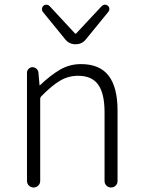

<svg xmlns="http://www.w3.org/2000/svg" viewBox="-20 -831 633 851"><path d="M99.6 -29.3V-508.8Q99.6 -518.6 106.9 -525.9Q114.3 -533.2 124 -533.2Q133.8 -533.2 141.6 -526.4Q149.4 -519.5 150.4 -508.8L155.3 -453.1Q155.3 -452.1 156.2 -452.1Q157.2 -452.1 157.2 -453.1Q204.1 -498 246.6 -522.5Q289.1 -546.9 338.9 -546.9Q421.9 -546.9 461.4 -495.6Q501 -444.3 501 -340.8V-29.3Q501 -16.6 492.7 -8.3Q484.4 0 472.2 0Q460 0 451.7 -8.3Q443.4 -16.6 443.4 -29.3V-333Q443.4 -417 415 -456.1Q386.7 -495.1 326.2 -495.1Q283.2 -495.1 246.6 -473.6Q210 -452.1 163.1 -404.3Q158.2 -399.4 158.2 -391.6V-29.3Q158.2 -16.6 149.4 -8.3Q140.6 0 128.9 0Q117.2 0 108.4 -8.3Q99.6 -16.6 99.6 -29.3ZM269.5 -656.2 169.9 -778.3Q166 -783.2 166 -790Q166 -799.8 172.9 -805.7Q178.7 -810.5 186.5 -810.1Q194.3 -809.6 200.2 -803.7L311.5 -683.6Q313.5 -681.6 315.4 -681.6Q317.4 -681.6 318.4 -683.6L431.6 -804.7Q436.5 -809.6 444.3 -810.5Q445.3 -810.5 445.3 -810.5Q452.1 -810.5 458 -805.7Q464.8 -799.8 464.8 -791Q464.8 -784.2 460 -778.3L360.4 -656.2Q342.8 -634.8 314.9 -634.8Q287.1 -634.8 269.5 -656.2Z"/></svg>

Font: Gen Jyuu Gothic Light
Style: Regular
Weight: 200
Designer: [Source Han Sans]
Ryoko NISHIZUKA  (kana & ideographs); Paul D. Hunt (Latin, Greek & Cyrillic); Wenlong ZHANG  (bopomofo
Version: Version 1.002.20150607